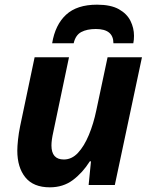

<svg xmlns="http://www.w3.org/2000/svg" viewBox="-20 -791 644 821"><path d="M193 10Q123 10 88.5 -32.5Q54 -75 54 -147Q54 -165 57 -193.5Q60 -222 66 -251L128 -546H275L208 -227Q200 -192 200 -169Q200 -109 253 -109Q287 -109 313.5 -137.5Q340 -166 360 -214Q380 -262 392 -320L440 -546H587L471 0H359L369 -101H364Q333 -52 291.5 -21Q250 10 193 10ZM203 -606Q216 -685 262.5 -728Q309 -771 395 -771Q454 -771 488.5 -751.5Q523 -732 538 -701.5Q553 -671 553 -638Q553 -620 550 -606H465Q465 -667 390 -667Q352 -667 327.5 -654Q303 -641 295 -606Z"/></svg>

Font: Noto IKEA Latin
Style: Bold Italic
Weight: 700
Italic angle: -12°
Designer: Monotype Design Team
Foundry: Monotype Imaging Inc.
Version: Version 1.0